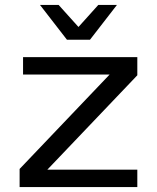

<svg xmlns="http://www.w3.org/2000/svg" viewBox="-20 -763 640 783"><path d="M540 0H60V-74L427 -459H74V-530H540V-456L173 -71H540ZM300 -653 381 -743H457L347 -601H253L143 -743H219Z"/></svg>

Font: Edlo
Style: Regular
Weight: 400
Monospace: yes
Version: Version 0.01